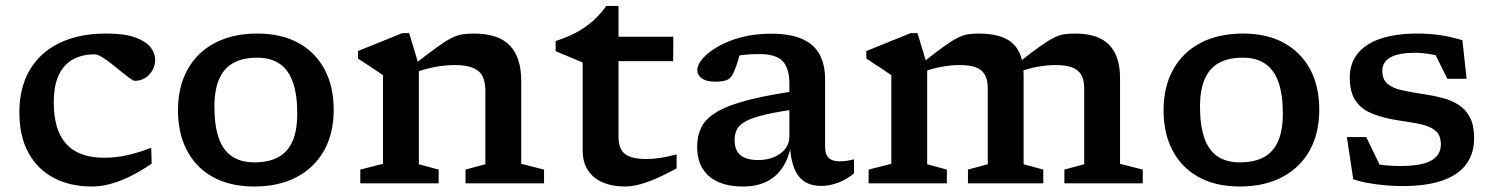

<svg xmlns="http://www.w3.org/2000/svg" viewBox="-20 -634 5166 664"><path d="M347 -518Q412 -518 448.8 -504.2Q485.5 -490.5 501 -470Q516.5 -449.5 516.5 -428Q516.5 -407.5 507 -390.8Q497.5 -374 481.8 -364.2Q466 -354.5 446.5 -354.5Q441.5 -354.5 428.5 -363.8Q415.5 -373 399 -386.5Q382.5 -400 365.2 -413.8Q348 -427.5 332.5 -436.8Q317 -446 306.5 -446Q263.5 -446 231.8 -428.2Q200 -410.5 183 -374Q166 -337.5 166 -280.5Q166 -215 185.5 -172.5Q205 -130 244 -109.2Q283 -88.5 341 -88.5Q381 -88.5 421 -97.5Q461 -106.5 503 -123L504.5 -68Q466.5 -42 430.5 -24.2Q394.5 -6.5 361.5 2.2Q328.5 11 298.5 11Q222.5 11 166 -18.8Q109.5 -48.5 78.2 -105.8Q47 -163 47 -245.5Q47 -309.5 67.2 -359.8Q87.5 -410 126 -445.2Q164.5 -480.5 220.2 -499.2Q276 -518 347 -518Z M860 -72.5Q909 -72.5 942 -90.2Q975 -108 991.5 -145.2Q1008 -182.5 1008 -241.5Q1008 -307 993 -349.5Q978 -392 947.5 -413.2Q917 -434.5 869 -434.5Q820.5 -434.5 787.8 -416.8Q755 -399 738.2 -361.5Q721.5 -324 721.5 -265Q721.5 -200.5 736.2 -157.5Q751 -114.5 781.8 -93.5Q812.5 -72.5 860 -72.5ZM859 11Q776.5 11 717.5 -21.2Q658.5 -53.5 627 -112.8Q595.5 -172 595.5 -252.5Q595.5 -333.5 628.5 -393.2Q661.5 -453 723.2 -485.5Q785 -518 870 -518Q952.5 -518 1011.5 -485.8Q1070.5 -453.5 1102.2 -394.5Q1134 -335.5 1134 -254.5Q1134 -173 1100.8 -113.5Q1067.5 -54 1005.8 -21.5Q944 11 859 11Z M1428.5 -408.5V-66L1497 -47.5V0H1226V-47.5L1304.5 -67.5V-374Q1296.5 -380 1274 -394.8Q1251.5 -409.5 1218 -431.5V-457.5L1371.5 -519.5H1395ZM1590 -47.5 1658.5 -66V-321.5Q1658.5 -352 1648.2 -371.2Q1638 -390.5 1614.5 -399.8Q1591 -409 1552.5 -409Q1519.5 -409 1485 -402.5Q1450.5 -396 1422 -385.5L1413 -411.5Q1460.5 -448.5 1490.2 -470Q1520 -491.5 1540 -501.8Q1560 -512 1577.8 -515Q1595.5 -518 1618.5 -518Q1703.5 -518 1743 -476.8Q1782.5 -435.5 1782.5 -355.5V-67.5L1861.5 -47.5V0H1590Z M2119 -161Q2119 -118.5 2141.8 -101.2Q2164.5 -84 2216 -84Q2238 -84 2264 -88Q2290 -92 2320 -100V-51.5Q2275 -27.5 2243 -14Q2211 -0.5 2186.5 5.2Q2162 11 2140 11Q2098 11 2065.2 -2.8Q2032.5 -16.5 2013.8 -44.5Q1995 -72.5 1995 -114V-418L1901.5 -457V-492Q1926 -500 1946.8 -509Q1967.5 -518 1985.5 -528.8Q2003.5 -539.5 2019.2 -552Q2035 -564.5 2049.2 -579.8Q2063.5 -595 2077 -613.5H2119V-491ZM2070 -422.5 2073 -507H2308.5L2308 -422.5Z M2764.5 -324 2748 -258.5Q2673 -248.5 2628 -238Q2583 -227.5 2559.8 -215Q2536.5 -202.5 2528.5 -186.5Q2520.5 -170.5 2520.5 -149.5Q2520.5 -114.5 2540.5 -97.5Q2560.5 -80.5 2603 -80.5Q2633.5 -80.5 2657.8 -91Q2682 -101.5 2696 -119.8Q2710 -138 2710 -161V-344Q2710 -397 2687.2 -422Q2664.5 -447 2605.5 -447Q2576 -447 2552.8 -444.5Q2529.5 -442 2510 -437L2545 -474Q2540.5 -453.5 2536 -437.5Q2531.5 -421.5 2527 -408.2Q2522.5 -395 2516.5 -382Q2508 -362.5 2493 -357Q2478 -351.5 2454 -351.5Q2423 -351.5 2407.2 -363Q2391.5 -374.5 2391.5 -391.5Q2391.5 -410 2410 -431.5Q2428.5 -453 2462.5 -472.8Q2496.5 -492.5 2543.2 -505Q2590 -517.5 2646.5 -517.5Q2715.5 -517.5 2756.5 -498.2Q2797.5 -479 2815.5 -443.8Q2833.5 -408.5 2833.5 -359.5V-127Q2833.5 -108.5 2839.2 -97.2Q2845 -86 2856.5 -81Q2868 -76 2885 -76Q2895.5 -76 2907.8 -77.8Q2920 -79.5 2933.5 -83V-34.5Q2908 -13 2878 -2Q2848 9 2819.5 9Q2786 9 2762.5 -6Q2739 -21 2726.5 -52.5Q2714 -84 2711.5 -133L2716 -135Q2708 -87.5 2686.5 -55Q2665 -22.5 2630.8 -5.8Q2596.5 11 2550 11Q2473.5 11 2432.2 -24.5Q2391 -60 2391 -126.5Q2391 -164 2405.5 -193.8Q2420 -223.5 2459.2 -247Q2498.5 -270.5 2572.2 -289.2Q2646 -308 2764.5 -324Z M3186.5 -408.5V-66L3254.5 -47.5V0H2984V-47.5L3062.5 -67.5V-374Q3054.5 -380 3032 -394.8Q3009.5 -409.5 2976 -431.5V-457.5L3129.5 -519.5H3153ZM3520 -371.5V-66L3588 -47.5V0H3327.5V-47.5L3396 -66V-328.5Q3396 -357.5 3386.2 -375Q3376.5 -392.5 3355.5 -400.8Q3334.5 -409 3299 -409Q3269 -409 3237.5 -403.2Q3206 -397.5 3179.5 -388L3171 -417.5Q3215.5 -452.5 3243.5 -472.8Q3271.5 -493 3290.8 -502.8Q3310 -512.5 3326.5 -515.2Q3343 -518 3364.5 -518Q3418 -518 3452.5 -503Q3487 -488 3503.5 -455.8Q3520 -423.5 3520 -371.5ZM3853.5 -364.5V-67.5L3932 -47.5V0H3661V-47.5L3729.5 -66V-328.5Q3729.5 -357 3719.5 -374.8Q3709.5 -392.5 3688 -400.8Q3666.5 -409 3631.5 -409Q3601 -409 3569 -403.2Q3537 -397.5 3510.5 -387.5L3502 -417Q3547 -452.5 3575.5 -472.8Q3604 -493 3623 -502.8Q3642 -512.5 3658.5 -515.2Q3675 -518 3697 -518Q3778 -518 3815.8 -479Q3853.5 -440 3853.5 -364.5Z M4268.5 -72.5Q4317.5 -72.5 4350.5 -90.2Q4383.5 -108 4400 -145.2Q4416.5 -182.5 4416.5 -241.5Q4416.5 -307 4401.5 -349.5Q4386.5 -392 4356 -413.2Q4325.5 -434.5 4277.5 -434.5Q4229 -434.5 4196.2 -416.8Q4163.5 -399 4146.8 -361.5Q4130 -324 4130 -265Q4130 -200.5 4144.8 -157.5Q4159.5 -114.5 4190.2 -93.5Q4221 -72.5 4268.5 -72.5ZM4267.5 11Q4185 11 4126 -21.2Q4067 -53.5 4035.5 -112.8Q4004 -172 4004 -252.5Q4004 -333.5 4037 -393.2Q4070 -453 4131.8 -485.5Q4193.5 -518 4278.5 -518Q4361 -518 4420 -485.8Q4479 -453.5 4510.8 -394.5Q4542.5 -335.5 4542.5 -254.5Q4542.5 -173 4509.2 -113.5Q4476 -54 4414.2 -21.5Q4352.5 11 4267.5 11Z M4882 -518Q4922.5 -518 4958.8 -512.8Q4995 -507.5 5037.5 -495L5052 -361.5H4985.5L4924.5 -484.5L4999.5 -427.5Q4966 -439.5 4933 -445.5Q4900 -451.5 4874.5 -451.5Q4816.5 -451.5 4788.5 -435.5Q4760.5 -419.5 4760.5 -389Q4760.5 -359.5 4778.2 -344.2Q4796 -329 4828.8 -321.8Q4861.5 -314.5 4906 -308Q4939.5 -303 4970.2 -294.8Q5001 -286.5 5025.2 -270.8Q5049.5 -255 5063.8 -227.5Q5078 -200 5078 -157Q5078 -103 5050.8 -66Q5023.5 -29 4968.5 -9.8Q4913.5 9.5 4830 9.5Q4786.5 9.5 4739 3.2Q4691.5 -3 4660 -14L4638 -160H4705L4772 -21L4705.5 -75Q4723 -69.5 4743.2 -66Q4763.5 -62.5 4784.2 -61.2Q4805 -60 4824 -60Q4896.5 -60 4929.8 -78.8Q4963 -97.5 4963 -135Q4963 -162.5 4948.8 -177.5Q4934.5 -192.5 4910.2 -199.8Q4886 -207 4855.2 -211.5Q4824.5 -216 4791.5 -222Q4747.5 -230.5 4715.2 -245.8Q4683 -261 4665.5 -289.8Q4648 -318.5 4648 -366Q4648 -415.5 4675.8 -449.5Q4703.5 -483.5 4756 -500.8Q4808.5 -518 4882 -518Z"/></svg>

Font: Newsreader 7pt Medium
Style: Regular
Weight: 500
Designer: Hugues Gentile
Foundry: Production Type
Version: Version 1.003